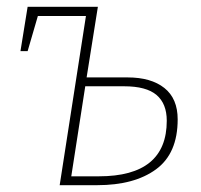

<svg xmlns="http://www.w3.org/2000/svg" viewBox="-20 -543 590 563"><path d="M155 0 232 -496H91L61 -393H40L61 -523H267L234 -316H354Q423 -316 462 -285Q501 -254 501 -193Q501 -93 437.5 -46.5Q374 0 265 0ZM344 -290H230L189 -26H270Q469 -26 469 -189Q469 -239 439 -264.5Q409 -290 344 -290Z"/></svg>

Font: Bitter ExtraLight
Style: Italic
Weight: 200
Italic angle: -9°
Designer: Sol Matas, and Bitter project Authors
Foundry: Sol Matas
Version: Version 2.001